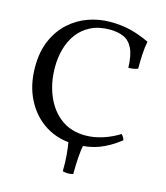

<svg xmlns="http://www.w3.org/2000/svg" viewBox="-124 -779 902 1046"><g transform="rotate(15 326.5 -256.5)"><path d="M353 9Q260 9 188.5 -35.5Q117 -80 76 -159.5Q35 -239 35 -343Q35 -429 63 -493Q91 -557 138.5 -600Q186 -643 245.5 -664Q305 -685 369 -685Q432 -685 484 -672Q536 -659 591 -633Q584 -598 582 -558.5Q580 -519 580 -478Q567 -473 555 -471Q543 -469 527 -469Q525 -540 506 -578Q487 -616 454 -630Q421 -644 377 -644Q314 -644 269 -621Q224 -598 195.5 -559.5Q167 -521 153.5 -472Q140 -423 140 -370Q140 -281 170.5 -208.5Q201 -136 258 -94Q315 -52 395 -52Q443 -52 493 -68Q543 -84 585 -111Q591 -106 596.5 -96.5Q602 -87 603 -80Q544 -34 486.5 -12.5Q429 9 353 9ZM328 168Q329 118 325 74Q321 30 315 -3H400Q393 30 390 74Q387 118 387 168Q374 172 358 172Q342 172 328 168Z"/></g></svg>

Font: Vollkorn
Style: Regular
Weight: 400
Designer: Friedrich Althausen
Foundry: Friedrich Althausen
Version: Version 5.001